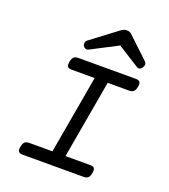

<svg xmlns="http://www.w3.org/2000/svg" viewBox="-145 -908 890 1012"><g transform="rotate(20 300.0 -402.0)"><path d="M201.2 -579.6Q184.6 -579.6 176 -571.5Q167.5 -563.5 164.1 -544.4Q160.6 -525.4 166.3 -517.3Q171.9 -509.3 188.5 -509.3H318.4L241.2 -70.3H111.3Q94.7 -70.3 86.2 -62.3Q77.6 -54.2 74.2 -35.2Q70.8 -16.1 76.7 -8.1Q82.5 0 99.1 0H441.9Q458.5 0 466.8 -8.1Q475.1 -16.1 478.5 -35.2Q481.9 -54.2 476.3 -62.3Q470.7 -70.3 454.1 -70.3H314.5L391.6 -509.3H511.7Q528.3 -509.3 536.9 -517.3Q545.4 -525.4 548.8 -544.4Q552.2 -563.5 546.6 -571.5Q541 -579.6 524.4 -579.6ZM386.2 -716.8 509.3 -639.2Q517.6 -634.8 525.1 -637.9Q532.7 -641.1 538.1 -649.4Q550.3 -669.4 538.1 -681.6L418 -794.9Q408.2 -803.7 392.6 -803.7Q377 -803.7 364.3 -794.9L213.9 -681.6Q206.1 -675.8 204.3 -666.5Q202.6 -657.2 207 -649.9Q211.4 -641.6 219.2 -638.2Q227.1 -634.8 236.8 -639.2Z"/></g></svg>

Font: Courier Prime Code
Style: Italic
Weight: 400
Italic angle: -10°
Designer: Alan Dague-Greene
Foundry: Quote-Unquote Apps
Version: Version 3.18